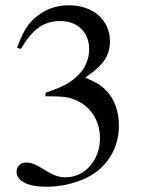

<svg xmlns="http://www.w3.org/2000/svg" viewBox="-20 -696 540 730"><path d="M153 -343Q178 -352 197 -359.5Q216 -367 230.5 -375Q245 -383 256.5 -392Q268 -401 279 -412Q298 -431 308.5 -456.5Q319 -482 319 -509Q319 -557 288.5 -586.5Q258 -616 209 -616Q161 -616 126 -590.5Q91 -565 60 -510L45 -514Q53 -536 60.5 -553Q68 -570 75.5 -583Q83 -596 92 -606.5Q101 -617 112 -627Q167 -676 242 -676Q276 -676 305 -666Q334 -656 354.5 -638Q375 -620 386.5 -594.5Q398 -569 398 -539Q398 -498 377 -467Q356 -436 304 -401Q337 -387 354.5 -376Q372 -365 387 -348Q409 -325 420.5 -291Q432 -257 432 -219Q432 -168 413 -126Q394 -84 359 -53Q324 -22 269 -4Q214 14 156 14Q103 14 73 -1.5Q43 -17 43 -43Q43 -59 53.5 -68.5Q64 -78 81 -78Q94 -78 108 -72.5Q122 -67 145 -53Q173 -35 191 -28.5Q209 -22 229 -22Q257 -22 281 -33.5Q305 -45 322.5 -65Q340 -85 350 -112Q360 -139 360 -171Q360 -223 333 -262.5Q306 -302 259 -319Q241 -326 219 -328Q197 -330 153 -330Z"/></svg>

Font: Klingon pIqaD vaHbo'
Style: Regular
Weight: 400
Width: 0
Designer: Mike Neff (qa'vaj)
Foundry: Mike Neff and Michael Everson
Version: Version 2.003